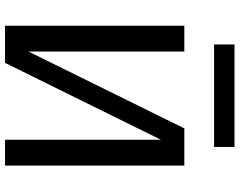

<svg xmlns="http://www.w3.org/2000/svg" viewBox="-112 -816 929 744"><g transform="rotate(90 352.0 -444.5)"><path d="M80.1 0V-694.8H180.2V-90.8L478 -694.8H622.1V0H522V-604L224.1 0ZM152.8 -810.1V-889.2H549.8V-810.1Z"/></g></svg>

Font: CMU Bright
Style: SemiBold
Weight: 600
Version: Version 0.7.0